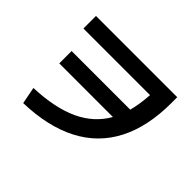

<svg xmlns="http://www.w3.org/2000/svg" viewBox="-148 -957 1235 1235"><g transform="rotate(45 469.0 -340.0)"><path d="M642.1 -321.3H154.3V-433.6H687.5Q706.1 -502.9 711.4 -589.8H105.5V-704.1H844.7V-651.4Q844.7 -436.5 768.3 -288.1Q691.9 -139.6 541.5 -61.3Q391.1 17.1 170.9 23.4L148.4 -91.8Q336.9 -99.1 458.3 -155.3Q579.6 -211.4 642.1 -321.3Z"/></g></svg>

Font: Pretendard
Style: Bold
Weight: 700
Designer: Base glyphs from Inter by Rasmus Andersson; Hangeul glyphs from Noto Sans CJK(Source Han Sans) by Jang Soo-young and Kan
Foundry: Kil Hyung-jin
Version: Version 1.309